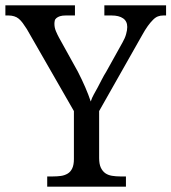

<svg xmlns="http://www.w3.org/2000/svg" viewBox="-24 -697 640 717"><path d="M152.3 0V-38.1H173.3Q189.5 -38.1 203.4 -40Q217.3 -42 228.5 -48.6Q239.7 -55.2 245.8 -68.4Q252 -81.5 252 -103V-282.2L76.2 -588.4Q67.9 -601.6 60.8 -611.1Q53.7 -620.6 46.1 -627Q38.6 -633.3 28.8 -636.2Q19 -639.2 7.8 -639.2H-3.9V-677.2H255.9V-639.2H221.7Q208 -639.2 200 -636.5Q191.9 -633.8 186.8 -629.6Q181.6 -625.5 180.4 -619.4Q179.2 -613.3 179.2 -607.9Q179.2 -593.8 184.8 -580.6Q190.4 -567.4 196.3 -556.6L266.6 -429.7Q282.2 -399.4 294.4 -371.1Q306.6 -342.8 314.9 -317.9Q319.3 -332 326.2 -344Q333 -356 340.6 -370.1Q348.1 -384.3 356 -399.7Q363.8 -415 373 -429.7L433.6 -538.6Q442.9 -554.7 447 -569.8Q451.2 -585 451.2 -596.2Q451.2 -617.7 435.8 -628.4Q420.4 -639.2 392.6 -639.2H365.7V-677.2H596.2V-639.2H585.9Q574.7 -639.2 565.7 -635.7Q556.6 -632.3 547.4 -623Q538.1 -613.8 528.1 -600.1Q518.1 -586.4 506.3 -564.9L346.2 -282.2V-106.9Q346.2 -84.5 352.5 -71Q358.9 -57.6 369.1 -50.3Q379.4 -43 394.3 -40.5Q409.2 -38.1 425.3 -38.1H446.3V0Z"/></svg>

Font: MUA Office
Style: Regular
Weight: 400
Designer: Khon Soe Zaw Thu
Foundry: Myanmar Unicode
Version: Version 2.10 June 24, 2017